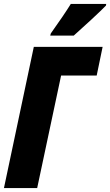

<svg xmlns="http://www.w3.org/2000/svg" viewBox="-25 -951 557 971"><path d="M146 -714H494L464 -569H284L163 0H-5ZM232 -782Q299 -876 333 -931H512L511 -923Q491 -902 436 -851Q381 -800 348 -771H229Z"/></svg>

Font: Noto Sans UI CondBlack
Style: Italic
Weight: 900
Width: 3
Italic angle: -12°
Designer: Monotype Design Team
Foundry: Monotype Imaging Inc.
Version: Version 1.001